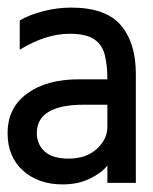

<svg xmlns="http://www.w3.org/2000/svg" viewBox="-23 -886 404 506"><path d="M158 -468Q204 -468 232 -493.5Q260 -519 260 -552V-610H198Q75 -610 74 -536Q74 -506 94.5 -487Q115 -468 158 -468ZM142 -400Q78 -400 37.5 -436.5Q-3 -473 -3 -535Q-3 -602 48.5 -639.5Q100 -677 185 -677H260Q260 -715 253 -742Q246 -769 224.5 -783Q203 -797 160 -797Q98 -797 29 -755V-832Q54 -847 91 -856.5Q128 -866 164 -866Q256 -866 295.5 -819.5Q335 -773 335 -691V-404H260V-450Q246 -431 214.5 -415.5Q183 -400 142 -400Z"/></svg>

Font: LXGW 975 Gothic SC
Style: Regular
Weight: 400
Version: Version 2.01;February 25, 2021